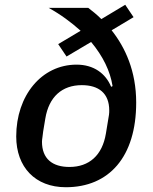

<svg xmlns="http://www.w3.org/2000/svg" viewBox="-20 -773 640 805"><path d="M271 -73C200 -73 156 -107 156 -179C156 -184 157 -191 158 -198L161 -222L170 -276C185 -367 240 -416 323 -416C394 -416 438 -382 438 -310C438 -305 438 -299 437 -292L424 -213C409 -122 354 -73 271 -73ZM540 -701 505 -753 405 -693C386 -712 367 -727 350 -740H184C235 -712 279 -679 318 -644L224 -588L259 -536L362 -597C412 -537 442 -475 452 -412L446 -409C423 -465 373 -502 301 -502C154 -502 48 -372 48 -201C48 -72 128 12 256 12C437 12 551 -115 551 -343C551 -475 505 -574 448 -646Z"/></svg>

Font: IBM Mono Medium
Style: Italic
Weight: 500
Italic angle: -9°
Monospace: yes
Designer: Mike Abbink, Paul van der Laan, Pieter van Rosmalen
Foundry: Bold Monday
Version: Version 2.3